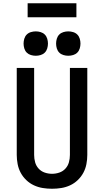

<svg xmlns="http://www.w3.org/2000/svg" viewBox="-20 -1153 640 1181"><path d="M300 8Q271 8 243 3.5Q215 -1 189 -13Q163 -25 142 -45Q121 -65 107.5 -90Q94 -115 88.5 -143.5Q83 -172 83 -200V-735H190V-200Q190 -177 196 -155Q202 -133 217.5 -116Q233 -99 255 -91.5Q277 -84 300 -84Q323 -84 345 -91.5Q367 -99 382.5 -116Q398 -133 404 -155Q410 -177 410 -200V-735H517V-200Q517 -172 511.5 -143.5Q506 -115 492.5 -90Q479 -65 458 -45Q437 -25 411 -13Q385 -1 357 3.5Q329 8 300 8ZM400 -810Q385 -810 370 -814.5Q355 -819 344.5 -829.5Q334 -840 329.5 -855Q325 -870 325 -885Q325 -900 329.5 -915Q334 -930 344.5 -940.5Q355 -951 370 -955.5Q385 -960 400 -960Q415 -960 430 -955.5Q445 -951 455.5 -940.5Q466 -930 470.5 -915Q475 -900 475 -885Q475 -870 470.5 -855Q466 -840 455.5 -829.5Q445 -819 430 -814.5Q415 -810 400 -810ZM200 -810Q185 -810 170 -814.5Q155 -819 144.5 -829.5Q134 -840 129.5 -855Q125 -870 125 -885Q125 -900 129.5 -915Q134 -930 144.5 -940.5Q155 -951 170 -955.5Q185 -960 200 -960Q215 -960 230 -955.5Q245 -951 255.5 -940.5Q266 -930 270.5 -915Q275 -900 275 -885Q275 -870 270.5 -855Q266 -840 255.5 -829.5Q245 -819 230 -814.5Q215 -810 200 -810ZM150 -1047V-1133H450V-1047Z"/></svg>

Font: Zed Mono Semibold Extended
Style: Regular
Weight: 600
Width: 7
Monospace: yes
Designer: Belleve Invis
Foundry: Belleve Invis
Version: Version 1.0.0; ttfautohint (v1.8.4)